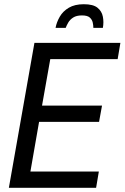

<svg xmlns="http://www.w3.org/2000/svg" viewBox="-20 -889 590 909"><path d="M22 0 143 -686H550L537 -609H218L179 -389H463L449 -312H165L124 -77H448L435 0ZM243 -757Q248 -784 263 -810Q278 -836 306 -852.5Q334 -869 377 -869Q421 -869 441.5 -852.5Q462 -836 467 -810Q472 -784 467 -757H422Q422 -769 419 -782.5Q416 -796 405 -806Q394 -816 368 -816Q342 -816 326.5 -806Q311 -796 303 -782Q295 -768 291 -757Z"/></svg>

Font: Archivo Condensed
Style: Italic
Weight: 400
Width: 3
Italic angle: -10°
Designer: Hector Gatti
Foundry: Omnibus-Type
Version: Version 2.001